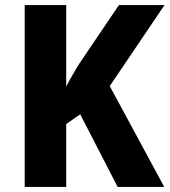

<svg xmlns="http://www.w3.org/2000/svg" viewBox="-20 -734 666 754"><path d="M625 0H442L295 -285L240 -247V0H77V-714H240V-394Q250 -414 262.5 -435.5Q275 -457 288 -479L447 -714H626L411 -396Z"/></svg>

Font: Noto Sans Telugu SemiCondensed ExtraBold
Style: Regular
Weight: 800
Width: 4
Designer: Jelle Bosma - Monotype Design Team
Foundry: Monotype Imaging Inc.
Version: Version 2.005; ttfautohint (v1.8.4.7-5d5b)